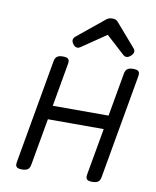

<svg xmlns="http://www.w3.org/2000/svg" viewBox="-90 -882 779 956"><g transform="rotate(10 300.0 -404.0)"><path d="M427.2 -803.7 528.8 -686.5Q536.1 -678.2 536.1 -669.9Q536.1 -659.7 524.4 -648.4Q512.7 -637.2 501.5 -637.2Q493.2 -637.2 485.8 -643.6L391.6 -729.5L267.6 -645Q260.7 -640.1 252.9 -640.1Q241.2 -640.1 231 -653.8Q223.6 -663.6 223.6 -672.9Q223.6 -683.1 234.9 -692.9L370.6 -803.7Q382.8 -813.5 400.4 -813.5Q418.5 -813.5 427.2 -803.7ZM578.1 -562.5Q578.1 -560.5 577.1 -552.7L484.4 -26.9Q481.4 -9.8 471.9 -2.4Q462.4 4.9 442.9 4.9H441.9Q424.8 4.9 417.5 -0.2Q410.2 -5.4 410.2 -17.1Q410.2 -19 411.1 -26.9L453.1 -263.7H170.9L128.9 -26.9Q126 -9.8 116.5 -2.4Q106.9 4.9 87.4 4.9H86.4Q69.3 4.9 62 -0.2Q54.7 -5.4 54.7 -17.1Q54.7 -19 55.7 -26.9L148.4 -552.7Q151.4 -569.8 160.9 -577.1Q170.4 -584.5 189.9 -584.5H190.9Q208 -584.5 215.3 -579.3Q222.7 -574.2 222.7 -562.5Q222.7 -560.5 221.7 -552.7L183.1 -334H465.3L503.9 -552.7Q506.8 -569.8 516.4 -577.1Q525.9 -584.5 545.4 -584.5H546.4Q563.5 -584.5 570.8 -579.3Q578.1 -574.2 578.1 -562.5Z"/></g></svg>

Font: Courier Prime Sans
Style: Italic
Weight: 400
Italic angle: -10°
Designer: Alan Dague-Greene
Foundry: Quote-Unquote Apps
Version: Version 3.020